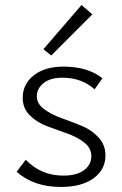

<svg xmlns="http://www.w3.org/2000/svg" viewBox="-20 -735 485 761"><path d="M183 -515 152 -540 303 -715 346 -678ZM342 -116Q342 -148 314 -170Q286 -192 246 -206Q206 -220 166 -235Q126 -250 98 -278Q70 -306 70 -347Q70 -402 114 -436.5Q158 -471 232 -471Q327 -471 386 -425L355 -381Q304 -427 227 -427Q179 -427 152.5 -405.5Q126 -384 126 -353Q126 -324 154 -303Q182 -282 222 -267.5Q262 -253 302 -237Q342 -221 370 -191Q398 -161 398 -119Q398 -63 351 -28.5Q304 6 221 6Q114 6 46 -54L82 -102Q142 -39 231 -39Q284 -39 313 -60.5Q342 -82 342 -116Z"/></svg>

Font: EauTestSC Semilight
Style: Regular
Weight: 300
Designer: Christian Thalmann (Catharsis Fonts)
Version: Version 0.001;PS 000.001;hotconv 1.0.88;makeotf.lib2.5.64775